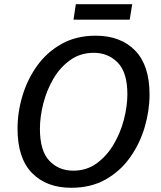

<svg xmlns="http://www.w3.org/2000/svg" viewBox="-20 -879 763 909"><path d="M317 10Q200 10 131.5 -60Q63 -130 63 -270Q63 -348 86.5 -426Q110 -504 156 -568Q202 -632 271.5 -671Q341 -710 433 -710Q551 -710 619.5 -640Q688 -570 688 -432Q688 -355 665 -277Q642 -199 596 -134Q550 -69 480.5 -29.5Q411 10 317 10ZM327 -71Q390 -71 437.5 -105.5Q485 -140 517.5 -194.5Q550 -249 566.5 -312.5Q583 -376 583 -433Q583 -536 537.5 -582.5Q492 -629 424 -629Q361 -629 313 -595Q265 -561 233 -506.5Q201 -452 185 -389Q169 -326 169 -269Q169 -165 213.5 -118Q258 -71 327 -71ZM606 -859 594 -786H328L339 -859Z"/></svg>

Font: Bitter Medium
Style: Italic
Weight: 500
Italic angle: -9°
Designer: Sol Matas, and Bitter project Authors
Foundry: Sol Matas
Version: Version 2.001